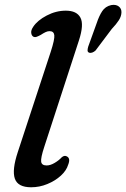

<svg xmlns="http://www.w3.org/2000/svg" viewBox="-20 -762 521 792"><path d="M305.5 -595 163 -157.5Q147.5 -110.5 149.8 -95Q152 -79.5 172.5 -79.5Q187.5 -79.5 205 -89.8Q222.5 -100 234.5 -113Q245.5 -122.5 255.5 -117Q272 -109 261 -82Q254 -58.5 230.8 -37.2Q207.5 -16 175.2 -2.8Q143 10.5 108.5 10.5Q53.5 10.5 41.2 -25.2Q29 -61 53.5 -135L189.5 -549Q206 -600 204 -616.8Q202 -633.5 184.5 -633.5Q176.5 -633.5 168 -629.5Q159.5 -625.5 148 -618Q139 -613 131.2 -610.2Q123.5 -607.5 117 -611Q110 -615.5 108.8 -626.5Q107.5 -637.5 117 -651.5Q134.5 -678 172.8 -698Q211 -718 251.5 -718Q296.5 -718 311.8 -689.2Q327 -660.5 305.5 -595ZM379 -667Q389 -697 401.8 -716.2Q414.5 -735.5 438.5 -741Q458 -744.5 469.8 -735.5Q481.5 -726.5 481 -711Q480.5 -694.5 470.2 -678.5Q460 -662.5 441 -642.5L374 -553.5Q368 -548 360.5 -545.2Q353 -542.5 347 -545Q341 -547.5 341.2 -554.8Q341.5 -562 344 -570Z"/></svg>

Font: Fraunces 9pt S100
Style: Italic
Weight: 400
Italic angle: -16°
Version: Version 1.000; ttfautohint (v1.8.3)